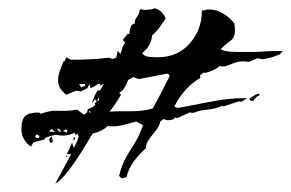

<svg xmlns="http://www.w3.org/2000/svg" viewBox="-20 -424 706 466"><path d="M114 22 153 -50H142Q146 -57 149 -64Q152 -71 155 -78L159 -65Q167 -79 171 -92L168 -100L163 -96L161 -102Q148 -95 133 -95Q128 -95 124 -95.5Q120 -96 115 -97L103 -94Q100 -93 97 -92Q94 -91 91 -90L87 -85L74 -82Q70 -81 67 -80Q64 -79 61 -78L55 -68Q32 -85 32 -111Q32 -134 41.5 -142.5Q51 -151 74 -151L79 -148Q90 -152 101 -154Q112 -156 123 -155Q145 -154 167 -158L183 -146Q193 -149 193 -159Q207 -164 212 -170L209 -172L215 -178L210 -183L203 -172Q205 -180 208.5 -188.5Q212 -197 217 -205L220 -204L224 -206L232 -221L222 -215L224 -220L219 -221L210 -215Q205 -212 200 -210L197 -220L192 -210L176 -202L166 -204Q159 -202 152.5 -199Q146 -196 141 -194Q133 -200 127 -208.5Q121 -217 121 -228Q121 -241 125.5 -253Q130 -265 135 -277L136 -274L141 -285L152 -279Q175 -279 198 -280Q221 -281 244 -284L253 -281L262 -284L266 -301L272 -293Q274 -297 275 -300.5Q276 -304 277 -308Q279 -314 284 -321L278 -327L290 -342L294 -341Q294 -354 300 -364L307 -367Q307 -377 313 -384Q319 -392 319 -401H325Q327 -400 331 -400Q347 -400 356 -404Q375 -398 382 -379L367 -357Q363 -352 358.5 -347Q354 -342 349 -338Q348 -324 341.5 -313.5Q335 -303 325 -295Q330 -287 342.5 -286Q355 -285 363 -285Q411 -285 440.5 -318.5Q470 -352 470 -398Q472 -399 474.5 -399Q477 -399 479 -400Q482 -401 488 -401Q506 -401 522 -391Q538 -381 549 -367Q549 -361 550 -358V-348Q550 -332 538 -324Q532 -320 526.5 -315Q521 -310 516 -305Q520 -301 531.5 -299.5Q543 -298 556 -298Q569 -298 575 -298Q586 -298 597 -298Q608 -298 619 -299Q630 -300 641 -300Q652 -300 663 -300H666L659 -292Q638 -283 616 -280L606 -283L584 -274Q578 -274 576 -275H567Q556 -275 539 -267.5Q522 -260 514 -264Q505 -257 496 -253Q487 -249 478 -247L475 -248L466 -242V-235Q425 -210 403 -165L412 -162Q433 -166 454 -170Q475 -174 496 -178Q516 -182 537 -184Q558 -186 580 -186L566 -177L560 -178L523 -166L519 -167Q503 -160 484 -158Q467 -157 449 -150L440 -151L410 -137L406 -139L400 -134L387 -132L377 -135L369 -129Q367 -118 358 -107Q349 -96 341.5 -85.5Q334 -75 334 -64Q318 -50 305 -32.5Q292 -15 287 6L275 9L269 3Q276 -25 285.5 -41.5Q295 -58 306 -75Q317 -92 327 -120L311 -129Q293 -124 276.5 -120Q260 -116 241 -118Q228 -105 205 -100Q196 -85 180 -59Q164 -33 146 -9.5Q128 14 114 22ZM246 -153Q259 -154 272.5 -154Q286 -154 299 -154Q312 -154 325 -155.5Q338 -157 351 -161Q373 -201 392 -240L388 -245H383L317 -232L304 -237L291 -230Q288 -221 282.5 -212Q277 -203 269 -198L274 -194Q267 -183 260.5 -173Q254 -163 246 -153ZM177 -212 187 -216 186 -220H172ZM595 -179 588 -180 585 -184Q593 -191 607 -197L611 -193Q606 -192 602 -188Q598 -184 595 -179ZM216 -179H219L221 -186H218ZM200 -150 198 -156 196 -152ZM127 -102V-108L121 -112L118 -111ZM113 -104 106 -111 100 -107 102 -104ZM142 -102 144 -108 139 -110 133 -106ZM70 -89H74L76 -94L69 -98L65 -92ZM103 -77 100 -81V-88L105 -93Q108 -87 108 -79ZM160 -84 157 -86 161 -91 163 -90ZM141 -43 140 -45 142 -47 144 -44Z"/></svg>

Font: Water Brush
Style: Regular
Weight: 400
Designer: Robert E. Leuschke
Foundry: Robert E. Leuschke
Version: Version 1.010; ttfautohint (v1.8.4.7-5d5b)